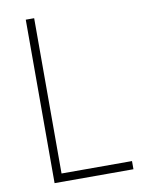

<svg xmlns="http://www.w3.org/2000/svg" viewBox="-84 -798 632 856"><g transform="rotate(-10 232.0 -370.0)"><path d="M93 -740H131V-37H450V0H93Z"/></g></svg>

Font: Encode Sans Narrow
Style: Thin
Weight: 250
Designer: Pablo Impallari, Andres Torresi
Foundry: Pablo Impallari, Andres Torresi
Version: Version 1.000; ttfautohint (v1.00) -l 8 -r 50 -G 200 -x 14 -